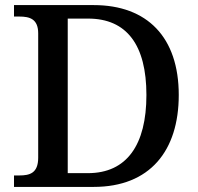

<svg xmlns="http://www.w3.org/2000/svg" viewBox="-20 -734 778 754"><path d="M35 0H348C569 0 682 -142 682 -361C682 -588 558 -714 348 -714H35V-669H56C96 -669 130 -660 130 -603V-115C130 -54 97 -45 56 -45H35ZM325 -54H246V-661H326C478 -661 555 -557 555 -361C555 -165 478 -54 325 -54Z"/></svg>

Font: Noto Serif Yezidi Medium
Style: Regular
Weight: 500
Designer: Dalton Maag Ltd
Foundry: Dalton Maag Ltd
Version: Version 1.001